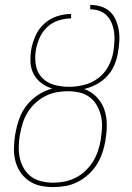

<svg xmlns="http://www.w3.org/2000/svg" viewBox="-20 -755 540 783"><path d="M197 8Q169 8 143 2Q117 -4 96.5 -18.5Q76 -33 62 -54.5Q48 -76 42 -101.5Q36 -127 37 -154Q38 -181 42 -208L43 -211Q48 -241 58.5 -270.5Q69 -300 88.5 -325Q108 -350 135.5 -368Q163 -386 193 -394Q169 -401 149 -416Q129 -431 117.5 -452.5Q106 -474 104.5 -499.5Q103 -525 107 -551Q112 -580 124.5 -608.5Q137 -637 160 -658Q183 -679 212 -688.5Q241 -698 270 -698V-680Q245 -680 218.5 -671.5Q192 -663 172 -644Q152 -625 141 -599.5Q130 -574 126 -549Q126 -549 126 -549Q126 -549 126 -549Q121 -518 126.5 -488Q132 -458 152 -437.5Q172 -417 201 -409Q230 -401 261 -401Q291 -401 322 -408.5Q353 -416 379.5 -435.5Q406 -455 421.5 -484Q437 -513 442 -543Q442 -543 442 -543Q442 -543 442 -543Q445 -563 446.5 -583Q448 -603 445.5 -622.5Q443 -642 436 -659.5Q429 -677 416.5 -690.5Q404 -704 386 -710.5Q368 -717 348 -717V-735Q370 -735 391.5 -728.5Q413 -722 428.5 -707.5Q444 -693 452.5 -673Q461 -653 464.5 -631Q468 -609 466.5 -586Q465 -563 461 -540Q457 -515 446.5 -490Q436 -465 417 -444.5Q398 -424 373.5 -411Q349 -398 323 -392Q352 -382 373.5 -360Q395 -338 405 -309.5Q415 -281 415.5 -249Q416 -217 410 -185V-182Q406 -157 397.5 -132Q389 -107 375 -84.5Q361 -62 340.5 -43.5Q320 -25 296.5 -13Q273 -1 247.5 3.5Q222 8 197 8ZM197 -10Q220 -10 243 -14.5Q266 -19 288 -30Q310 -41 328 -58Q346 -75 359 -96Q372 -117 379.5 -139.5Q387 -162 391 -185V-188Q395 -212 396 -236.5Q397 -261 391.5 -283.5Q386 -306 374.5 -326Q363 -346 344.5 -359.5Q326 -373 303 -378Q280 -383 255 -383Q233 -383 209.5 -378.5Q186 -374 164.5 -363Q143 -352 124.5 -335Q106 -318 93 -297Q80 -276 73 -253.5Q66 -231 62 -209L61 -205Q57 -181 56.5 -156.5Q56 -132 61 -109.5Q66 -87 78 -67Q90 -47 108 -34Q126 -21 149.5 -15.5Q173 -10 197 -10Z"/></svg>

Font: Iosevka SS04 Thin Oblique
Style: Regular
Weight: 100
Italic angle: -9°
Monospace: yes
Designer: Belleve Invis
Foundry: Belleve Invis
Version: Version 19.0.0; ttfautohint (v1.8.4)